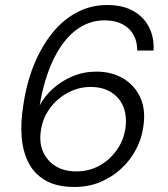

<svg xmlns="http://www.w3.org/2000/svg" viewBox="-20 -732 667 764"><path d="M277 12Q205 12 160 -14.5Q115 -41 92.5 -86.5Q70 -132 66 -189.5Q62 -247 72 -308Q84 -396 113.5 -470Q143 -544 186.5 -598.5Q230 -653 285.5 -682.5Q341 -712 406 -712Q470 -712 512 -687.5Q554 -663 574 -622Q594 -581 591 -531H526Q526 -587 491 -619Q456 -651 395 -651Q337 -651 287.5 -616Q238 -581 200.5 -511Q163 -441 142 -336Q141 -331 140.5 -325.5Q140 -320 138 -313Q158 -350 191.5 -380Q225 -410 269 -428.5Q313 -447 364 -447Q424 -447 470 -420Q516 -393 538.5 -343.5Q561 -294 550 -226Q544 -181 521.5 -138Q499 -95 463 -61.5Q427 -28 380 -8Q333 12 277 12ZM283 -50Q334 -50 375 -72.5Q416 -95 444 -134Q472 -173 479 -221Q486 -271 470.5 -308Q455 -345 421.5 -365.5Q388 -386 341 -386Q293 -386 250 -363Q207 -340 178.5 -301Q150 -262 143 -214Q135 -166 151 -129Q167 -92 201 -71Q235 -50 283 -50Z"/></svg>

Font: DM Sans 10pt Light
Style: Italic
Weight: 300
Italic angle: -10°
Version: Version 4.004;gftools[0.9.30]